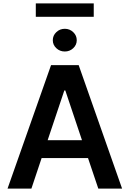

<svg xmlns="http://www.w3.org/2000/svg" viewBox="-20 -1111 764 1131"><path d="M165 0H24.4L280.8 -727.5H443.4L699.2 0H559.1L498.5 -179.7H225.1ZM260.7 -285.2H462.9L364.7 -578.1H358.9ZM532.2 -1090.8V-1012.2H190.9V-1090.8ZM361.8 -807.6Q332.5 -807.6 311.8 -827.1Q291 -846.7 291 -874Q291 -901.9 311.8 -921.6Q332.5 -941.4 361.8 -941.4Q390.6 -941.4 411.4 -921.6Q432.1 -901.9 432.1 -874Q432.1 -846.7 411.4 -827.1Q390.6 -807.6 361.8 -807.6Z"/></svg>

Font: Inter Semi Bold
Style: Regular
Weight: 600
Designer: Rasmus Andersson
Foundry: rsms
Version: Version 4.000;git-e0f93cc